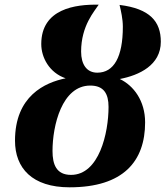

<svg xmlns="http://www.w3.org/2000/svg" viewBox="-20 -789 706 819"><path d="M277 10C506 10 599 -101 599 -267C599 -359 550 -424 491 -452C574 -468 666 -511 666 -611C666 -697 620 -752 490 -768C496 -743 504 -708 504 -675C504 -546 466 -479 395 -479C350 -479 326 -514 326 -569C326 -680 384 -742 401 -769C302 -771 156 -752 156 -601C156 -544 190 -479 260 -455C172 -437 44 -380 44 -189C44 -72 117 10 277 10ZM283 -43C220 -43 204 -88 204 -145C204 -253 244 -424 365 -424C423 -424 443 -389 443 -333C443 -222 403 -43 283 -43Z"/></svg>

Font: Noto Serif SemiCondensed Extra
Style: Italic
Weight: 800
Width: 4
Italic angle: -12°
Designer: Monotype Design Team
Foundry: Monotype Imaging Inc.
Version: Version 1.901